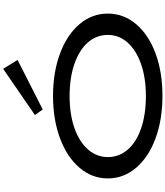

<svg xmlns="http://www.w3.org/2000/svg" viewBox="66 -1132 1078 1251"><g transform="rotate(-90 605.5 -506.0)"><path d="M69 -343Q69 -446 138.5 -527.5Q208 -609 330.5 -654.5Q453 -700 607 -700Q760 -700 882.5 -654.5Q1005 -609 1074 -527.5Q1143 -446 1143 -343Q1143 -240 1074 -158.5Q1005 -77 883 -32Q761 13 607 13Q453 13 330.5 -32Q208 -77 138.5 -158.5Q69 -240 69 -343ZM1004 -343Q1004 -417 955 -473Q906 -529 815.5 -560.5Q725 -592 606 -592Q486 -592 396 -560Q306 -528 257 -471.5Q208 -415 208 -343Q208 -270 256.5 -213.5Q305 -157 395.5 -126Q486 -95 606 -95Q725 -95 815.5 -127Q906 -159 955 -215Q1004 -271 1004 -343ZM518 -767 841 -931 783 -1025 482 -818Z"/></g></svg>

Font: BioRhyme Expanded
Style: Bold
Weight: 700
Width: 7
Designer: Aoife Mooney
Foundry: Aoife Mooney Type
Version: Version 1.000